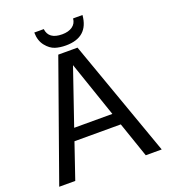

<svg xmlns="http://www.w3.org/2000/svg" viewBox="-159 -1013 989 1126"><g transform="rotate(-20 335.0 -450.0)"><path d="M187 -899.9H246.1Q253.9 -834 337.9 -834Q377.4 -834 401.9 -851.1Q426.3 -868.2 429.2 -899.9H487.8Q476.6 -765.1 335.9 -765.1Q299.3 -765.1 270 -774.4Q239.3 -784.2 213.9 -815.9Q187.5 -848.6 187 -899.9ZM15.1 0 274.9 -730H305.2H365.2H395L654.8 0H555.2L479.5 -220.2H190.4L115.2 0ZM335 -642.6 215.8 -294.9H454.1Z"/></g></svg>

Font: Miedinger*
Style: Book
Weight: 400
Version: Version 001.000